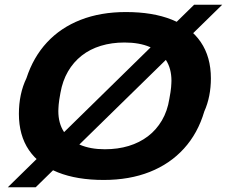

<svg xmlns="http://www.w3.org/2000/svg" viewBox="-20 -750 961 813"><path d="M419 12Q306 12 225.5 -20Q145 -52 102.5 -114.5Q60 -177 60 -268Q60 -310 68 -348Q76 -386 92 -419Q121 -508 179 -570.5Q237 -633 321.5 -666Q406 -699 513 -699Q627 -699 707 -667Q787 -635 830 -572Q873 -509 873 -418Q873 -380 866 -344.5Q859 -309 845 -278Q818 -186 759 -121Q700 -56 614 -22Q528 12 419 12ZM424 -118Q479 -118 525 -132Q571 -146 606.5 -173Q642 -200 665.5 -240Q689 -280 697 -331Q700 -348 702 -360Q704 -372 704.5 -380.5Q705 -389 705.5 -395.5Q706 -402 706 -408Q706 -460 682.5 -496Q659 -532 614.5 -551Q570 -570 507 -570Q453 -570 407 -556Q361 -542 326 -514.5Q291 -487 268 -447.5Q245 -408 236 -357Q233 -340 231 -328Q229 -316 228.5 -307.5Q228 -299 227.5 -292.5Q227 -286 227 -280Q227 -228 250.5 -192Q274 -156 318.5 -137Q363 -118 424 -118ZM13 43 802 -730H921L131 43Z"/></svg>

Font: Archivo SemiExpanded
Style: Bold Italic
Weight: 700
Width: 6
Italic angle: -10°
Designer: Hector Gatti
Foundry: Omnibus-Type
Version: Version 2.001